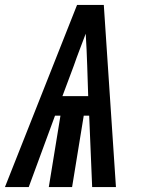

<svg xmlns="http://www.w3.org/2000/svg" viewBox="-50 -755 570 775"><path d="M-30 0 261 -735H369L418 0H322L310 -288H288L241 0H147L194 -288H172L66 0ZM202 -367H306L302 -490Q301 -522 299.5 -554.5Q298 -587 296 -619Q284 -587 271.5 -554.5Q259 -522 248 -490Z"/></svg>

Font: Iosevka Oblique
Style: Bold
Weight: 700
Italic angle: -9°
Monospace: yes
Designer: Belleve Invis
Foundry: Belleve Invis
Version: Version 32.5.0; ttfautohint (v1.8.4)